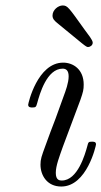

<svg xmlns="http://www.w3.org/2000/svg" viewBox="-20 -671 371 702"><path d="M172 -614C172 -601 181 -594 189 -587C287 -507 294 -499 302 -499C309 -499 319 -505 319 -515C319 -525 302 -545 289 -563C231 -644 227 -651 209 -651C193 -651 172 -635 172 -614ZM83 -288C83 -278 93 -278 98 -278C111 -278 112 -280 116 -294C125 -327 151 -420 209 -420C220 -420 231 -415 231 -392C231 -368 220 -339 213 -320L183 -237C170 -204 158 -171 146 -138C132 -100 128 -89 128 -69C128 -30 152 11 204 11C298 11 331 -139 331 -143C331 -153 323 -153 316 -153C303 -153 303 -151 299 -136C291 -107 264 -11 206 -11C198 -11 184 -12 184 -39C184 -65 197 -98 210 -135L274 -306C284 -335 286 -343 286 -362C286 -417 248 -442 211 -442C117 -442 83 -293 83 -288Z"/></svg>

Font: CMU Serif
Style: Italic
Weight: 500
Italic angle: -14.04°
Version: Version 0.7.0